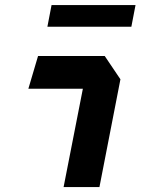

<svg xmlns="http://www.w3.org/2000/svg" viewBox="-20 -762 660 782"><path d="M239 0H385L470.5 -439L406.5 -534H135L95.5 -400.5H317.5ZM173 -653H515L532 -741.5H190Z"/></svg>

Font: Monaspace Krypton
Style: Bold Italic
Weight: 700
Italic angle: -11°
Designer: Riley Cran & the Lettermatic Team
Foundry: Lettermatic
Version: Version 1.101 (Monaspace Krypton)